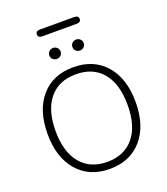

<svg xmlns="http://www.w3.org/2000/svg" viewBox="-180 -1149 1114 1280"><g transform="rotate(-20 377.5 -508.5)"><path d="M377 8Q233 8 149 -89Q65 -186 65 -352Q65 -520 148.5 -616.5Q232 -713 377 -713Q522 -713 606 -616.5Q690 -520 690 -353Q690 -186 606 -89Q522 8 377 8ZM377 -42Q498 -42 565.5 -123Q633 -204 633 -353Q633 -502 566 -582.5Q499 -663 377 -663Q256 -663 189 -582Q122 -501 122 -353Q122 -205 189 -123.5Q256 -42 377 -42ZM459 -802Q443 -802 431 -813Q419 -824 419 -841Q419 -858 431 -869Q443 -880 459 -880Q475 -880 487 -869Q499 -858 499 -841Q499 -824 487 -813Q475 -802 459 -802ZM295 -802Q279 -802 267 -813Q255 -824 255 -841Q255 -858 267 -869Q279 -880 295 -880Q311 -880 323 -869Q335 -858 335 -841Q335 -824 323 -813Q311 -802 295 -802ZM256 -977Q225 -977 225 -1001Q225 -1025 256 -1025H498Q529 -1025 529 -1001Q529 -977 498 -977Z"/></g></svg>

Font: Nunito VF Beta Light
Style: Regular
Weight: 300
Designer: Vernon Adams
Foundry: newtypography
Version: Version 3.001